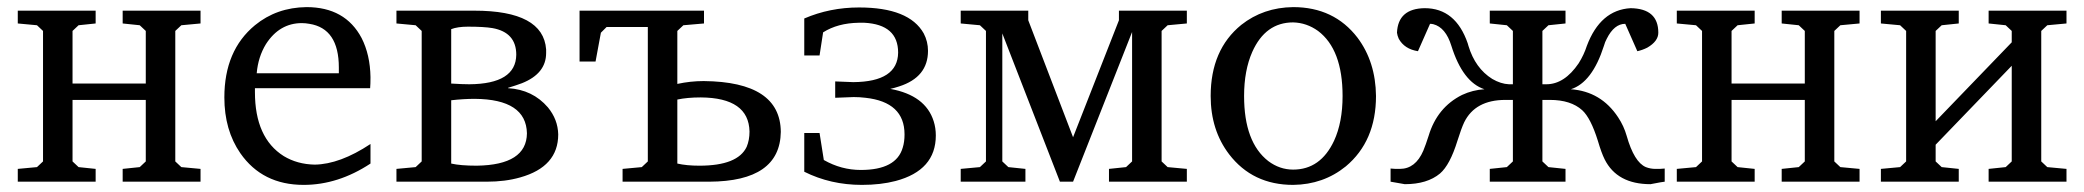

<svg xmlns="http://www.w3.org/2000/svg" viewBox="-20 -511 5862 540"><path d="M30 0V-36L84 -41L101 -57V-424L84 -440L30 -445V-481H249V-445L201 -440L184 -424V-276H390V-424L373 -440L325 -445V-481H544V-445L490 -440L473 -424V-57L490 -41L544 -36V0H325V-36L373 -41L390 -57V-230H184V-57L201 -41L249 -36V0Z M611 -237Q611 -369 697 -440Q758 -490 842 -491Q951 -491 997 -404Q1021 -357 1022 -294Q1022 -274 1021 -263H697V-252Q697 -123 778 -72Q816 -49 865 -48Q936 -49 1022 -106V-51Q931 9 834 9Q718 9 656 -80Q611 -145 611 -237ZM702 -305H933V-321Q933 -431 850 -444Q839 -446 829 -446Q766 -446 728 -387Q706 -351 702 -305Z M1095 0V-36L1149 -41L1166 -57V-424L1149 -440L1095 -445V-481H1314Q1508 -481 1516 -372Q1516 -366 1516 -362Q1516 -304 1448 -277Q1432 -271 1409 -264V-263Q1478 -259 1521 -209Q1549 -175 1550 -133Q1550 -42 1443 -12Q1401 0 1349 0ZM1249 -51Q1275 -45 1321 -45Q1461 -47 1462 -136Q1460 -232 1315 -233Q1284 -233 1249 -229ZM1249 -276Q1281 -274 1300 -274Q1431 -275 1432 -357Q1432 -420 1365 -432Q1341 -436 1296 -436Q1267 -436 1249 -429Z M1610 -338V-481H1960V-445L1902 -440L1885 -424V-275Q1922 -283 1959 -283Q2175 -281 2176 -140Q2174 -1 1975 0H1731V-36L1785 -41L1802 -57V-435H1686L1670 -419L1655 -338ZM1885 -51Q1911 -45 1947 -45Q2055 -45 2080 -98Q2088 -117 2088 -141Q2086 -236 1951 -237Q1913 -237 1885 -231Z M2242 -28V-137H2285L2297 -61Q2346 -33 2401 -33Q2501 -33 2519 -96Q2524 -112 2524 -133Q2524 -224 2414 -236Q2398 -238 2381 -238L2329 -236V-282L2380 -280Q2505 -281 2506 -363Q2506 -442 2411 -447Q2403 -447 2395 -447Q2336 -446 2295 -420L2285 -355H2242V-459Q2314 -490 2396 -490Q2537 -490 2578 -417Q2590 -394 2590 -368Q2590 -294 2509 -268Q2497 -264 2484 -261Q2583 -243 2606 -170Q2612 -151 2612 -130Q2612 -32 2499 -2Q2457 9 2404 9Q2316 9 2242 -28Z M2682 0V-36L2736 -41L2753 -57V-424L2736 -440L2682 -445V-481H2872V-454L2998 -125L3127 -454V-481H3318V-445L3264 -440L3247 -424V-57L3264 -41L3318 -36V0H3099V-36L3147 -41L3164 -57V-421L2998 0H2961L2799 -417V-57L2816 -41L2864 -36V0Z M3385 -241Q3385 -371 3471 -441Q3533 -490 3617 -491Q3732 -491 3798 -405Q3849 -337 3850 -241Q3850 -114 3765 -43Q3702 8 3617 9Q3503 9 3437 -77Q3385 -145 3385 -241ZM3479 -241Q3479 -111 3547 -58Q3579 -34 3617 -34Q3694 -34 3732 -115Q3756 -167 3756 -241Q3756 -372 3687 -424Q3655 -447 3617 -448Q3539 -448 3502 -365Q3479 -313 3479 -241Z M3891 0V-37Q3896 -37 3905 -36Q3913 -36 3917 -36Q3961 -36 3983 -87Q3990 -104 3998 -129Q4022 -209 4092 -244Q4122 -258 4155 -260Q4094 -280 4062 -382Q4046 -434 4011 -443Q4006 -444 4002 -444L3968 -367Q3930 -373 3914 -402Q3910 -411 3909 -419Q3912 -487 3987 -488Q4074 -488 4108 -389Q4109 -385 4110 -382Q4129 -319 4177 -289Q4201 -275 4224 -274H4235V-424L4218 -440L4170 -445V-481H4383V-445L4335 -440L4318 -424V-274H4329Q4380 -274 4420 -333Q4435 -357 4443 -382Q4481 -483 4566 -488Q4644 -487 4644 -419Q4644 -395 4613 -377Q4599 -370 4585 -367L4551 -444Q4520 -444 4499 -402Q4494 -393 4491 -382Q4458 -279 4398 -260Q4483 -254 4531 -181Q4547 -157 4555 -129Q4576 -55 4609 -41Q4622 -36 4636 -36Q4640 -36 4648 -36Q4657 -37 4662 -37V0Q4658 0 4622 7Q4528 7 4493 -63Q4484 -81 4474 -115Q4454 -179 4430 -201Q4398 -230 4339 -230H4318V-57L4335 -41L4383 -36V0H4170V-36L4218 -41L4235 -57V-230H4214Q4129 -230 4098 -167Q4090 -150 4079 -115Q4058 -47 4030 -23Q3994 7 3931 7Z M4696 0V-36L4750 -41L4767 -57V-424L4750 -440L4696 -445V-481H4915V-445L4867 -440L4850 -424V-276H5056V-424L5039 -440L4991 -445V-481H5210V-445L5156 -440L5139 -424V-57L5156 -41L5210 -36V0H4991V-36L5039 -41L5056 -57V-230H4850V-57L4867 -41L4915 -36V0Z M5270 0V-36L5324 -41L5341 -57V-424L5324 -440L5270 -445V-481H5489V-445L5441 -440L5424 -424V-170L5638 -392V-424L5621 -440L5573 -445V-481H5792V-445L5738 -440L5721 -424V-57L5738 -41L5792 -36V0H5573V-36L5621 -41L5638 -57V-326L5424 -104V-57L5441 -41L5489 -36V0Z"/></svg>

Font: Khartiya
Style: Regular
Weight: 500
Version: Version 1.0.1